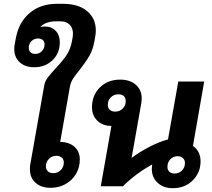

<svg xmlns="http://www.w3.org/2000/svg" viewBox="-20 -978 1114 1008"><path d="M483 -818Q483 -803 480 -786L476 -763Q468 -717 449 -684.5Q430 -652 398 -611Q375 -583 363 -564Q351 -545 347 -523L296 -233Q344 -232 371.5 -207Q399 -182 399 -140Q399 -99 379 -65Q359 -31 324 -11.5Q289 8 246 8Q196 8 166.5 -18.5Q137 -45 137 -90Q137 -106 139 -115L212 -528Q216 -551 230 -570Q244 -589 272 -619Q308 -657 329 -688Q350 -719 358 -763L362 -786Q363 -791 363 -802Q363 -831 345.5 -848.5Q328 -866 298 -866H271Q247 -866 226.5 -858.5Q206 -851 193 -838L194 -837L214 -839Q251 -839 272.5 -816Q294 -793 294 -756Q294 -699 256 -662Q218 -625 159 -625Q112 -625 83.5 -651Q55 -677 55 -720Q55 -736 57 -744L63 -777Q79 -862 136 -910Q193 -958 279 -958H311Q391 -958 437 -920Q483 -882 483 -818ZM180 -776Q159 -776 145 -762Q131 -748 131 -727Q131 -712 140 -703.5Q149 -695 165 -695Q186 -695 200 -709.5Q214 -724 214 -745Q214 -759 205 -767.5Q196 -776 180 -776ZM276 -160Q253 -160 237 -144Q221 -128 221 -105Q221 -88 231.5 -78.5Q242 -69 260 -69Q283 -69 299 -85Q315 -101 315 -125Q315 -141 304.5 -150.5Q294 -160 276 -160Z M1033 -132Q1033 -71 991.5 -30.5Q950 10 887 10Q838 10 807.5 -18.5Q777 -47 777 -91Q777 -99 779 -115Q693 -67 625 0H509L565 -317Q519 -317 491 -344.5Q463 -372 463 -415Q463 -478 504.5 -519Q546 -560 611 -560Q662 -560 693 -533Q724 -506 724 -460Q724 -453 722 -437L671 -149Q712 -180 765.5 -207.5Q819 -235 862 -246L916 -550H1052L993 -212Q1012 -199 1022.5 -178.5Q1033 -158 1033 -132ZM640 -447Q640 -464 630 -473.5Q620 -483 601 -483Q578 -483 562 -467Q546 -451 546 -427Q546 -411 556.5 -401.5Q567 -392 585 -392Q609 -392 624.5 -408Q640 -424 640 -447ZM951 -122Q951 -138 940.5 -148Q930 -158 913 -158Q890 -158 874.5 -142Q859 -126 859 -102Q859 -86 869 -76.5Q879 -67 897 -67Q920 -67 935.5 -83Q951 -99 951 -122Z"/></svg>

Font: Bai Jamjuree
Style: Bold Italic
Weight: 700
Italic angle: -10°
Designer: Katatrad Aksorn Co.,Ltd.
Foundry: Cadson Demak Co.,Ltd.
Version: Version 1.000; ttfautohint (v1.6)